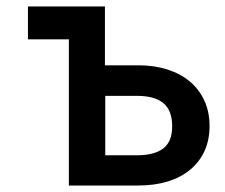

<svg xmlns="http://www.w3.org/2000/svg" viewBox="-20 -571 693 591"><path d="M192 -450H66V-551H303V-370H406Q455 -370 495.5 -357Q536 -344 564.5 -320Q593 -296 609 -261.5Q625 -227 625 -183Q625 -139 609 -105Q593 -71 564 -47.5Q535 -24 495 -12Q455 0 406 0H192ZM401 -93Q455 -93 482.5 -114Q510 -135 510 -182Q510 -231 483 -253.5Q456 -276 401 -276H304V-93Z"/></svg>

Font: Poppins Cyr Med
Style: Regular
Weight: 500
Designer: Ninad Kale (Devanagari), Jonny Pinhorn (Latin)
Foundry: Indian Type Foundry
Version: 4.004